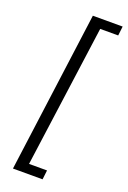

<svg xmlns="http://www.w3.org/2000/svg" viewBox="-167 -778 660 993"><g transform="rotate(20 163.0 -281.0)"><path d="M44 161H207L213 110H114L221 -672H320L326 -723H162Z"/></g></svg>

Font: United Sans Light
Style: Italic
Weight: 300
Italic angle: -8°
Designer: Pablo Impallari, Rodrigo Fuenzalida (Modified by Dan O. Williams)
Version: Version 1.000;PS 001.000;hotconv 1.0.88;makeotf.lib2.5.64775